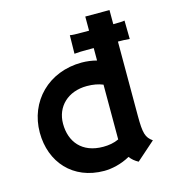

<svg xmlns="http://www.w3.org/2000/svg" viewBox="-109 -818 825 916"><g transform="rotate(-15 303.0 -360.5)"><path d="M43 -248.5C43 -102.5 139.2 7.3 293.9 7.3C329.1 7.3 377.9 -2.4 421.9 -27.3C432.6 -12.7 446.3 -1.5 462.9 7.3L554.7 -73.7C522.9 -96.2 515.6 -117.7 515.6 -205.6V-571.8C535.6 -571.8 555.2 -571.3 573.2 -569.3L571.8 -660.6C562.5 -658.2 545.9 -657.7 515.6 -657.7V-727.5H396V-657.7H366.2C330.1 -657.7 311.5 -658.2 301.8 -660.6L300.3 -569.3C319.3 -571.3 339.8 -571.8 360.8 -571.8H396V-510.3C372.6 -516.6 346.7 -520 322.3 -520C157.7 -520 43 -401.9 43 -248.5ZM161.1 -260.7C161.1 -345.2 223.6 -405.3 316.9 -405.3C347.7 -405.3 373.5 -400.4 396 -391.1V-120.6C372.1 -109.4 346.2 -105 318.4 -105C213.9 -105 161.1 -171.4 161.1 -260.7Z"/></g></svg>

Font: HammersmithOne
Style: Regular
Weight: 400
Designer: Nicole Fally
Foundry: Nicole Fally
Version: Version 1.003